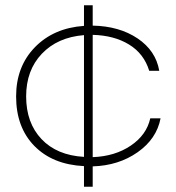

<svg xmlns="http://www.w3.org/2000/svg" viewBox="-20 -622 666 727"><path d="M298 85V7Q179 1 110 -69.5Q41 -140 41 -257Q41 -370 112 -443Q183 -516 298 -524V-602H331V-525Q432 -523 501 -476.5Q570 -430 583 -354H545Q525 -419 468.5 -453.5Q412 -488 331 -490V-27Q415 -30 475 -70.5Q535 -111 549 -174H588Q573 -96 501 -45.5Q429 5 331 8V85ZM79 -257Q79 -157 137 -95.5Q195 -34 298 -28V-489Q198 -481 138.5 -418.5Q79 -356 79 -257Z"/></svg>

Font: Mona Sans Expanded ExtraLight
Style: Regular
Weight: 200
Width: 7
Designer: Deni Anggara
Foundry: GitHub
Version: Version 1.001;gftools[0.9.33]